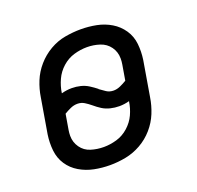

<svg xmlns="http://www.w3.org/2000/svg" viewBox="-102 -646 779 761"><g transform="rotate(-20 288.0 -265.0)"><path d="M239 8Q272 8 305.5 1.5Q339 -5 370 -22.5Q401 -40 424.5 -67Q448 -94 461 -126Q474 -158 479 -191L504 -339Q509 -373 505.5 -406Q502 -439 484 -465.5Q466 -492 438.5 -508.5Q411 -525 378.5 -531.5Q346 -538 312 -538Q280 -538 246 -532Q212 -526 181 -508Q150 -490 126.5 -463Q103 -436 90 -404Q77 -372 72 -339L47 -191Q42 -157 45.5 -124Q49 -91 66.5 -64.5Q84 -38 112 -21.5Q140 -5 172.5 1.5Q205 8 239 8ZM353 -265Q336 -265 323 -273.5Q310 -282 298 -291V-292Q284 -303 269 -312.5Q254 -322 236 -326.5Q218 -331 199 -331Q177 -331 156 -325V-327Q160 -354 172 -380.5Q184 -407 206.5 -427Q229 -447 256.5 -455Q284 -463 311 -463Q339 -463 365 -454.5Q391 -446 406.5 -424.5Q422 -403 422 -375Q422 -369 421.5 -363Q421 -357 420 -351L409 -286Q396 -278 381.5 -271.5Q367 -265 353 -265ZM240 -68Q212 -68 186 -76Q160 -84 144.5 -106Q129 -128 129 -155Q129 -161 129.5 -167Q130 -173 131 -179L142 -244Q155 -252 169.5 -258.5Q184 -265 199 -265Q215 -265 228 -257Q241 -249 253 -239Q267 -227 282 -217.5Q297 -208 315.5 -203.5Q334 -199 353 -199Q374 -199 396 -205L395 -204Q391 -176 379 -150Q367 -124 344.5 -104Q322 -84 294.5 -76Q267 -68 240 -68Z"/></g></svg>

Font: Iosevka Sparkle
Style: Italic
Weight: 400
Italic angle: -9°
Designer: Belleve Invis
Foundry: Belleve Invis
Version: Version 4.5.0; ttfautohint (v1.8.3)